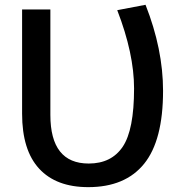

<svg xmlns="http://www.w3.org/2000/svg" viewBox="-20 -771 750 802"><path d="M348.6 10.7Q214.8 10.7 143.6 -66.4Q72.3 -143.6 72.3 -295.9V-731.4H190.4V-291Q190.4 -87.9 350.6 -87.9Q445.3 -87.9 492.7 -158.2Q540 -228.5 540 -401.4Q540 -546.9 469.7 -728.5L587.9 -751Q661.1 -565.4 661.1 -391.6Q661.1 -184.6 582 -86.9Q502.9 10.7 348.6 10.7Z"/></svg>

Font: Gen Shin Gothic Medium
Style: Regular
Weight: 500
Designer: [Source Han Sans]
Ryoko NISHIZUKA  (kana & ideographs); Paul D. Hunt (Latin, Greek & Cyrillic); Wenlong ZHANG  (bopomofo
Version: Version 1.002.20150607